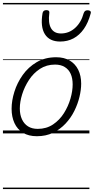

<svg xmlns="http://www.w3.org/2000/svg" viewBox="-20 -909 639 1308"><path d="M231 19Q175 19 136.5 -4.5Q98 -28 78.5 -70.5Q59 -113 59 -168Q59 -223 78 -284Q97 -345 135 -398.5Q173 -452 230 -485.5Q287 -519 363 -519Q417 -519 455 -496.5Q493 -474 513 -433.5Q533 -393 533 -339Q533 -298 521.5 -249.5Q510 -201 486.5 -153.5Q463 -106 426.5 -67Q390 -28 341.5 -4.5Q293 19 231 19ZM237 -31Q296 -31 341 -61Q386 -91 415.5 -138Q445 -185 460 -237Q475 -289 475 -334Q475 -376 461.5 -406Q448 -436 421 -452.5Q394 -469 355 -469Q297 -469 252.5 -440Q208 -411 177.5 -364.5Q147 -318 131 -266.5Q115 -215 115 -170Q115 -128 129.5 -96.5Q144 -65 171 -48Q198 -31 237 -31ZM390 -626Q317 -626 285.5 -676.5Q254 -727 270 -820Q272 -830 278.5 -835Q285 -840 296 -840Q308 -840 313 -834.5Q318 -829 316 -820Q307 -753 327.5 -717Q348 -681 395 -681Q450 -681 491.5 -718.5Q533 -756 550 -819Q554 -830 560 -834.5Q566 -839 577 -839Q589 -839 595 -833.5Q601 -828 598 -818Q581 -754 551 -711.5Q521 -669 480.5 -647.5Q440 -626 390 -626ZM0 369H589V379H0ZM0 -20H589V0H0ZM0 -505H589V-500H0ZM0 -889H589V-879H0Z"/></svg>

Font: Playwrite HR Guides
Style: Regular
Weight: 400
Designer: Veronika Burian, José Scaglione
Foundry: TypeTogether
Version: Version 1.003